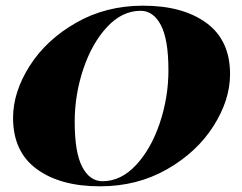

<svg xmlns="http://www.w3.org/2000/svg" viewBox="-20 -642 851 676"><path d="M26 -227Q26 -318 84.5 -410Q143 -502 248 -562Q353 -622 484 -622Q624 -622 707 -561Q790 -500 790 -381Q790 -290 731.5 -198Q673 -106 568 -46Q463 14 332 14Q192 14 109 -47Q26 -108 26 -227ZM243 -213Q243 -105 269.5 -54.5Q296 -4 341 -4Q406 -4 459 -61Q512 -118 542.5 -208.5Q573 -299 573 -395Q573 -503 546.5 -553.5Q520 -604 475 -604Q410 -604 357 -547Q304 -490 273.5 -399.5Q243 -309 243 -213Z"/></svg>

Font: Playfair Display SC Black
Style: Italic
Weight: 900
Italic angle: -14°
Designer: Claus Eggers Sørensen
Foundry: Claus Eggers Sørensen
Version: Version 1.200; ttfautohint (v1.6)